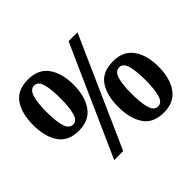

<svg xmlns="http://www.w3.org/2000/svg" viewBox="-163 -946 1178 1178"><g transform="rotate(-45 426.0 -357.0)"><path d="M202 -280Q110 -280 68.5 -341.5Q27 -403 27 -503Q27 -604 68.5 -664Q110 -724 203 -724Q291 -724 334.5 -664Q378 -604 378 -503Q378 -403 334.5 -341.5Q291 -280 202 -280ZM227 0 545 -714H622L305 0ZM203 -332Q236 -332 249 -377Q262 -422 262 -503Q262 -583 249 -627Q236 -671 203 -671Q170 -671 156 -627Q142 -583 142 -503Q142 -422 155.5 -377Q169 -332 203 -332ZM650 10Q557 10 516 -51.5Q475 -113 475 -213Q475 -314 516 -374Q557 -434 651 -434Q738 -434 781.5 -374Q825 -314 825 -213Q825 -113 781.5 -51.5Q738 10 650 10ZM650 -42Q684 -42 697 -87Q710 -132 710 -213Q710 -293 697 -337Q684 -381 651 -381Q617 -381 603.5 -337Q590 -293 590 -213Q590 -132 603.5 -87Q617 -42 650 -42Z"/></g></svg>

Font: Noto Serif Ethiopic SemiCondensed ExtraBold
Style: Regular
Weight: 800
Width: 4
Designer: Monotype Design Team
Foundry: Monotype Imaging Inc.
Version: Version 2.102; ttfautohint (v1.8.4.7-5d5b)